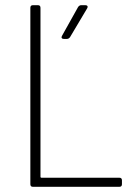

<svg xmlns="http://www.w3.org/2000/svg" viewBox="-20 -720 515 740"><path d="M97 -10V-690Q97 -700 107 -700H126Q136 -700 136 -690V-39Q136 -35 140 -35H440Q450 -35 450 -25V-10Q450 0 440 0H107Q97 0 97 -10ZM219 -582 281 -693Q286 -700 293 -700H309Q315 -700 317 -696.5Q319 -693 316 -688L250 -577Q245 -570 238 -570H226Q220 -570 218 -573.5Q216 -577 219 -582Z"/></svg>

Font: Barlow Semi Condensed ExLight
Style: Regular
Weight: 275
Width: 4
Designer: Jeremy Tribby
Foundry: Tribby Type
Version: Version 1.408